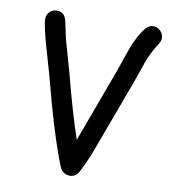

<svg xmlns="http://www.w3.org/2000/svg" viewBox="-87 -824 823 936"><g transform="rotate(10 325.0 -355.5)"><path d="M637.7 -669.4Q607.4 -624 588.4 -574.2L551.3 -467.3L419.9 -112.3Q397 -49.8 366.2 9.8Q350.6 39.1 322.3 39.1Q284.7 39.1 269.5 1Q210.4 -147.5 138.2 -426.3L99.6 -560.5Q70.8 -662.1 70.8 -693.4Q70.8 -715.3 86.4 -729.5Q100.6 -742.7 120.6 -742.7Q157.7 -742.7 168.5 -702.6L186.5 -617.7L233.4 -451.7Q280.3 -270 324.7 -138.7L327.6 -146.5L458.5 -501L500 -620.6Q527.8 -692.9 559.1 -730Q575.2 -749.5 597.2 -749.5Q616.7 -749.5 632.1 -734.6Q647.5 -719.7 647.5 -698.7Q647.5 -684.1 637.7 -669.4Z"/></g></svg>

Font: Bharatayuddha
Style: Regular
Weight: 400
Designer: R.S. Wihananto
Foundry: R.S. Wihananto
Version: Version 2.0.1